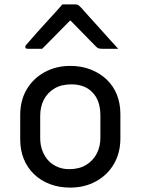

<svg xmlns="http://www.w3.org/2000/svg" viewBox="-20 -843 640 874"><path d="M300 -543Q351 -543 393 -526.5Q435 -510 465.5 -481Q496 -452 512 -412Q528 -372 528 -324V-213Q528 -147 498.5 -96.5Q469 -46 417 -17.5Q365 11 300 11Q249 11 207 -5Q165 -21 134.5 -50.5Q104 -80 88 -120Q72 -160 72 -208V-319Q72 -386 101.5 -436Q131 -486 183 -514.5Q235 -543 300 -543ZM305 -459Q259 -459 227.5 -440Q196 -421 179.5 -389Q163 -357 163 -316V-215Q163 -182 173.5 -155.5Q184 -129 202 -110Q219 -93 242.5 -83Q266 -73 295 -73Q341 -73 372.5 -92.5Q404 -112 420.5 -144Q437 -176 437 -216V-317Q437 -352 427.5 -379Q418 -406 399 -424Q383 -441 359 -450Q335 -459 305 -459ZM264 -823Q279 -823 294 -823Q309 -823 324 -823Q332 -823 337.5 -819Q343 -815 356 -801Q363 -792 382 -771.5Q401 -751 425 -724Q449 -697 473.5 -670Q498 -643 518 -621Q499 -621 481.5 -621Q464 -621 445 -621Q434 -621 428.5 -623Q423 -625 416 -632Q403 -645 368 -681Q333 -717 281 -770L327 -749H274L319 -770Q268 -718 233.5 -683Q199 -648 172 -621H106Q102 -621 99.5 -622Q97 -623 96 -625.5Q95 -628 95 -630Q95 -634 99 -638.5Q103 -643 116 -658Q128 -672 148 -694.5Q168 -717 191 -742Q214 -767 234 -789Q254 -811 264 -823Z"/></svg>

Font: Rec Mono Linear
Style: Regular
Weight: 400
Monospace: yes
Version: Version 1.085; ttfautohint (v1.8.4.7-5d5b)